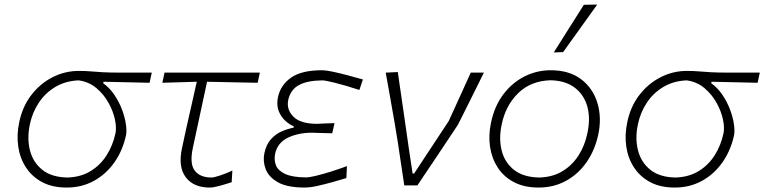

<svg xmlns="http://www.w3.org/2000/svg" viewBox="-20 -813 3352 842"><path d="M272.5 9.5Q209.5 9.5 165 -14.2Q120.5 -38 94 -78.5Q67.5 -119 60 -170Q52.5 -221 64 -275.5Q78 -345 117 -395.8Q156 -446.5 210.2 -474.2Q264.5 -502 325.5 -502Q354.5 -502 377.5 -500Q400.5 -498 431 -496.2Q461.5 -494.5 514 -494.5H645.5L636 -450Q589.5 -451 539.8 -452.2Q490 -453.5 434 -454.5L432.5 -448Q460.5 -428 481.2 -397.5Q502 -367 514.8 -333.2Q527.5 -299.5 532 -269Q536.5 -238.5 532.5 -219Q517.5 -151.5 481 -100Q444.5 -48.5 391.2 -19.5Q338 9.5 272.5 9.5ZM275 -34.5Q333 -36 376.2 -62Q419.5 -88 447.2 -131.5Q475 -175 486.5 -229Q491.5 -253 484 -289Q476.5 -325 456 -362Q435.5 -399 403 -426.5Q370.5 -454 325.5 -460.5Q268.5 -458.5 224 -432.5Q179.5 -406.5 150.8 -363.5Q122 -320.5 111 -268Q98 -207 111.2 -154.2Q124.5 -101.5 165 -68.8Q205.5 -36 275 -34.5Z M899.5 9.5Q829 9.5 794.8 -35.5Q760.5 -80.5 778 -162.5Q796.5 -250.5 813.8 -325Q831 -399.5 843 -454.5L692 -450L701.5 -494.5H1119.5L1110 -450Q1054.5 -451 998.2 -452.2Q942 -453.5 888 -454.5Q872.5 -381.5 856.8 -309Q841 -236.5 825.5 -163.5Q811 -94.5 834.2 -64.5Q857.5 -34.5 907.5 -34.5Q918 -34.5 945.2 -43.5Q972.5 -52.5 999 -65L996 -14Q974 -6.5 945.2 1.5Q916.5 9.5 899.5 9.5Z M1316 9.5Q1239 9.5 1198.2 -14Q1157.5 -37.5 1144.8 -72.2Q1132 -107 1139.5 -141.5Q1147.5 -179.5 1168.2 -202.5Q1189 -225.5 1215.8 -237Q1242.5 -248.5 1267.5 -253L1268.5 -259Q1250.5 -266 1231.5 -283Q1212.5 -300 1202.2 -326.2Q1192 -352.5 1199 -387Q1210.5 -440.5 1256.8 -472.8Q1303 -505 1392.5 -505Q1408.5 -505 1438.2 -498.8Q1468 -492.5 1503.2 -483.2Q1538.5 -474 1571.5 -464.5L1556 -418.5Q1493 -439 1449.5 -449.8Q1406 -460.5 1394.5 -460.5Q1328 -460 1291 -440Q1254 -420 1244 -374.5Q1235.5 -333 1266.5 -301.5Q1297.5 -270 1371 -270Q1389 -271 1408.8 -271.8Q1428.5 -272.5 1447 -273L1437 -228.5Q1416.5 -229 1397.8 -229.5Q1379 -230 1349 -231Q1287.5 -231 1242.2 -209Q1197 -187 1186.5 -138.5Q1181 -111.5 1190.2 -88Q1199.5 -64.5 1230.8 -50Q1262 -35.5 1322 -35Q1336.5 -35 1365.5 -42Q1394.5 -49 1430.5 -60.2Q1466.5 -71.5 1501.5 -84.5L1499 -32Q1470.5 -23.5 1436.8 -14Q1403 -4.5 1371 2.5Q1339 9.5 1316 9.5Z M1753 0Q1746 -45 1738.8 -94.2Q1731.5 -143.5 1725 -186.5L1710.5 -275Q1701 -329.5 1691.2 -384.8Q1681.5 -440 1671.5 -494.5L1724.5 -497Q1735.5 -422.5 1748.8 -329.8Q1762 -237 1774.5 -151L1789.5 -52H1796L1948 -282.5Q1971.5 -334 1996 -387.8Q2020.5 -441.5 2044.5 -494.5H2102Q2088 -466 2069.2 -428Q2050.5 -390 2032.2 -353.8Q2014 -317.5 2001.5 -292.2Q1989 -267 1987 -264Q1943 -198 1899.2 -132.2Q1855.5 -66.5 1810.5 0Z M2342 9.5Q2279 9.5 2234.2 -14Q2189.5 -37.5 2163.2 -77.5Q2137 -117.5 2129.2 -168.2Q2121.5 -219 2133 -273.5Q2148 -347 2187 -398.8Q2226 -450.5 2280.2 -477.8Q2334.5 -505 2395 -505Q2476.5 -505 2528.5 -465.5Q2580.5 -426 2600 -361.2Q2619.5 -296.5 2603.5 -222Q2588.5 -153.5 2552 -101.2Q2515.5 -49 2461.8 -19.8Q2408 9.5 2342 9.5ZM2344.5 -34.5Q2403 -36 2446.2 -62Q2489.5 -88 2517.2 -131.5Q2545 -175 2556 -229.5Q2570 -293.5 2555.8 -345.2Q2541.5 -397 2501 -428.2Q2460.5 -459.5 2394.5 -461Q2307.5 -458.5 2252.2 -404.2Q2197 -350 2180 -266.5Q2167 -205 2180 -153Q2193 -101 2233.5 -68.5Q2274 -36 2344.5 -34.5ZM2408.5 -583Q2442 -636.5 2475 -688.5Q2508 -740.5 2540.5 -792L2599 -793Q2562.5 -742 2524.5 -689Q2486.5 -636 2449.5 -584.5Z M2939 9.5Q2876 9.5 2831.5 -14.2Q2787 -38 2760.5 -78.5Q2734 -119 2726.5 -170Q2719 -221 2730.5 -275.5Q2744.5 -345 2783.5 -395.8Q2822.5 -446.5 2876.8 -474.2Q2931 -502 2992 -502Q3021 -502 3044 -500Q3067 -498 3097.5 -496.2Q3128 -494.5 3180.5 -494.5H3312L3302.5 -450Q3256 -451 3206.2 -452.2Q3156.5 -453.5 3100.5 -454.5L3099 -448Q3127 -428 3147.8 -397.5Q3168.5 -367 3181.2 -333.2Q3194 -299.5 3198.5 -269Q3203 -238.5 3199 -219Q3184 -151.5 3147.5 -100Q3111 -48.5 3057.8 -19.5Q3004.5 9.5 2939 9.5ZM2941.5 -34.5Q2999.5 -36 3042.8 -62Q3086 -88 3113.8 -131.5Q3141.5 -175 3153 -229Q3158 -253 3150.5 -289Q3143 -325 3122.5 -362Q3102 -399 3069.5 -426.5Q3037 -454 2992 -460.5Q2935 -458.5 2890.5 -432.5Q2846 -406.5 2817.2 -363.5Q2788.5 -320.5 2777.5 -268Q2764.5 -207 2777.8 -154.2Q2791 -101.5 2831.5 -68.8Q2872 -36 2941.5 -34.5Z"/></svg>

Font: Commissioner Loud ExtraLight
Style: Italic
Weight: 200
Italic angle: -12°
Designer: Kostas Bartsokas
Foundry: Kostas Bartsokas
Version: Version 1.000; ttfautohint (v1.8.3)